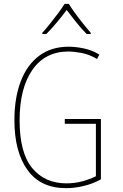

<svg xmlns="http://www.w3.org/2000/svg" viewBox="-20 -969 640 999"><path d="M324 10Q191 10 123 -84.5Q55 -179 55 -344Q55 -460 88 -546Q121 -632 184 -679Q247 -726 337 -726Q374 -726 416.5 -717Q459 -708 497 -685L485 -662Q444 -686 404.5 -693.5Q365 -701 336 -701Q215 -701 148.5 -605.5Q82 -510 82 -343Q82 -174 147.5 -94.5Q213 -15 326 -15Q369 -15 408 -25.5Q447 -36 479 -52V-325H317V-350H505V-36Q464 -13 416 -1.5Q368 10 324 10ZM200 -798Q219 -819 241 -846.5Q263 -874 283.5 -901.5Q304 -929 316 -949H338Q350 -929 370 -901.5Q390 -874 412 -846.5Q434 -819 452 -798V-792H431Q403 -820 375.5 -854.5Q348 -889 327 -917Q306 -889 277.5 -854.5Q249 -820 221 -792H200Z"/></svg>

Font: Noto Sans Mono Thin
Style: Regular
Weight: 100
Designer: Monotype Design Team
Foundry: Monotype Imaging Inc.
Version: Version 2.014